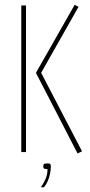

<svg xmlns="http://www.w3.org/2000/svg" viewBox="-20 -643 381 812"><path d="M308 6 132 -335 296 -623 312 -614 154 -335 327 -3ZM70 -620H90V0H70ZM153 149Q165 132 173 113Q181 94 181 72Q168 72 165.5 69Q163 66 163 62Q163 56 165 52Q167 48 180 48Q191 48 193 51.5Q195 55 195 61Q195 76 191.5 92.5Q188 109 181.5 123.5Q175 138 166 149Z"/></svg>

Font: Smooch Sans Thin
Style: Regular
Weight: 100
Designer: Robert E. Leuschke
Foundry: Robert E. Leuschke
Version: Version 1.010